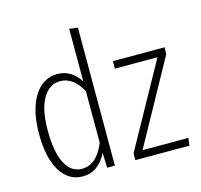

<svg xmlns="http://www.w3.org/2000/svg" viewBox="-108 -859 1036 988"><g transform="rotate(-15 410.0 -365.0)"><path d="M388 -735V0H347L344 -79Q298 11 216 11Q140 11 96.5 -59.5Q53 -130 53 -259Q53 -342 74 -404Q95 -466 133.5 -499Q172 -532 223 -532Q297 -532 343 -461V-741ZM343 -133V-409Q297 -493 228 -493Q170 -493 135.5 -434.5Q101 -376 101 -263Q101 -147 132.5 -87.5Q164 -28 221 -28Q262 -28 291.5 -54.5Q321 -81 343 -133ZM792 -522V-486L546 -40H790L785 0H497V-36L744 -482H517V-522Z"/></g></svg>

Font: Fira Sans Extra Condensed ExtraLight
Style: Regular
Weight: 275
Width: 1
Designer: Carrois Corporate & Edenspiekermann AG
Foundry: Carrois Corporate GbR & Edenspiekermann AG
Version: Version 4.203